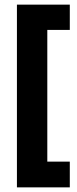

<svg xmlns="http://www.w3.org/2000/svg" viewBox="-20 -720 330 828"><path d="M53 88V-685H184V88ZM53 88V-23H281V88ZM53 -591V-700H281V-591Z"/></svg>

Font: Bricolage Grotesque 24pt Condensed
Style: Bold
Weight: 700
Width: 3
Designer: Mathieu Triay
Foundry: Atelier Triay
Version: Version 1.001;gftools[0.9.33.dev8+g029e19f]